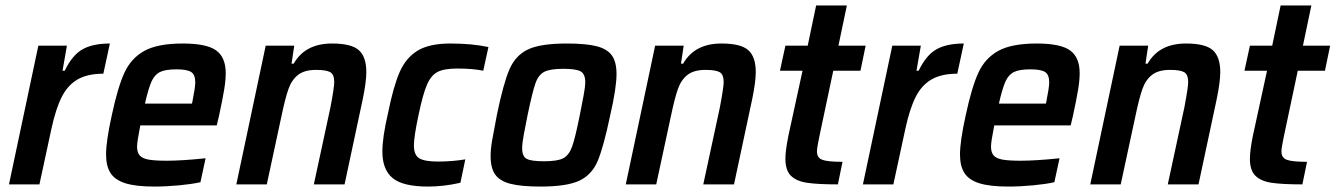

<svg xmlns="http://www.w3.org/2000/svg" viewBox="-20 -678 4911 706"><path d="M121 -510H226L210 -418H218Q246 -476 284 -497Q322 -518 384 -518L360 -407Q302 -407 265.5 -386Q229 -365 207 -321.5Q185 -278 169 -204L125 0H13Z M370 -110Q370 -159 391 -254Q413 -357 437.5 -410.5Q462 -464 511 -491Q560 -518 652 -518Q740 -518 775 -492.5Q810 -467 810 -409Q810 -382 804 -346.5Q798 -311 786 -255L777 -217H496Q484 -157 484 -139Q484 -117 494 -106Q504 -95 527 -91Q550 -87 594 -87Q648 -87 736 -96L717 -8Q686 -1 638.5 3.5Q591 8 548 8Q480 8 441.5 -4Q403 -16 386.5 -41.5Q370 -67 370 -110ZM686 -297 688 -307Q698 -357 698 -375Q698 -404 682.5 -413.5Q667 -423 629 -423Q589 -423 569 -413.5Q549 -404 537.5 -379Q526 -354 513 -297Z M957 -510H1062L1052 -444H1060Q1102 -518 1201 -518Q1272 -518 1299.5 -493.5Q1327 -469 1327 -413Q1327 -377 1314 -314L1247 0H1134L1195 -283Q1209 -357 1209 -376Q1209 -404 1194.5 -412.5Q1180 -421 1142 -421Q1100 -421 1076.5 -403Q1053 -385 1041 -351.5Q1029 -318 1015 -251L961 0H849Z M1386 -121Q1386 -173 1407 -263Q1427 -362 1450 -414Q1473 -466 1516 -492Q1559 -518 1636 -518Q1716 -518 1776 -505L1757 -418Q1717 -426 1662 -426Q1613 -426 1589 -413.5Q1565 -401 1550 -366.5Q1535 -332 1519 -255Q1502 -176 1502 -143Q1502 -108 1521.5 -96Q1541 -84 1590 -84Q1643 -84 1691 -92L1673 -6Q1612 8 1554 8Q1462 8 1424 -23Q1386 -54 1386 -121Z M1784 -104Q1784 -129 1789.5 -161Q1795 -193 1807 -255Q1831 -372 1853.5 -423.5Q1876 -475 1922 -496.5Q1968 -518 2064 -518Q2135 -518 2174 -508Q2213 -498 2230 -474Q2247 -450 2247 -406Q2247 -355 2224 -255Q2199 -136 2177.5 -85.5Q2156 -35 2110 -13.5Q2064 8 1968 8Q1897 8 1857.5 -2Q1818 -12 1801 -36Q1784 -60 1784 -104ZM2112 -255Q2120 -295 2126 -327Q2132 -359 2132 -376Q2132 -406 2115 -415.5Q2098 -425 2052 -425Q2003 -425 1981.5 -414Q1960 -403 1949 -372Q1938 -341 1920 -255Q1912 -215 1906 -183Q1900 -151 1900 -133Q1900 -103 1916.5 -94Q1933 -85 1980 -85Q2030 -85 2051 -96Q2072 -107 2083.5 -138.5Q2095 -170 2112 -255Z M2389 -510H2494L2484 -444H2492Q2534 -518 2633 -518Q2704 -518 2731.5 -493.5Q2759 -469 2759 -413Q2759 -377 2746 -314L2679 0H2566L2627 -283Q2641 -357 2641 -376Q2641 -404 2626.5 -412.5Q2612 -421 2574 -421Q2532 -421 2508.5 -403Q2485 -385 2473 -351.5Q2461 -318 2447 -251L2393 0H2281Z M2868 -94Q2868 -124 2879 -179L2931 -418H2848L2868 -510H2950L2981 -658H3094L3063 -510H3163L3144 -418H3044L2993 -177Q2984 -135 2984 -121Q2984 -98 3003.5 -90.5Q3023 -83 3078 -83L3061 0Q2986 0 2947 -6Q2908 -12 2888 -32Q2868 -52 2868 -94Z M3261 -510H3366L3350 -418H3358Q3386 -476 3424 -497Q3462 -518 3524 -518L3500 -407Q3442 -407 3405.5 -386Q3369 -365 3347 -321.5Q3325 -278 3309 -204L3265 0H3153Z M3510 -110Q3510 -159 3531 -254Q3553 -357 3577.5 -410.5Q3602 -464 3651 -491Q3700 -518 3792 -518Q3880 -518 3915 -492.5Q3950 -467 3950 -409Q3950 -382 3944 -346.5Q3938 -311 3926 -255L3917 -217H3636Q3624 -157 3624 -139Q3624 -117 3634 -106Q3644 -95 3667 -91Q3690 -87 3734 -87Q3788 -87 3876 -96L3857 -8Q3826 -1 3778.5 3.5Q3731 8 3688 8Q3620 8 3581.5 -4Q3543 -16 3526.5 -41.5Q3510 -67 3510 -110ZM3826 -297 3828 -307Q3838 -357 3838 -375Q3838 -404 3822.5 -413.5Q3807 -423 3769 -423Q3729 -423 3709 -413.5Q3689 -404 3677.5 -379Q3666 -354 3653 -297Z M4097 -510H4202L4192 -444H4200Q4242 -518 4341 -518Q4412 -518 4439.5 -493.5Q4467 -469 4467 -413Q4467 -377 4454 -314L4387 0H4274L4335 -283Q4349 -357 4349 -376Q4349 -404 4334.5 -412.5Q4320 -421 4282 -421Q4240 -421 4216.5 -403Q4193 -385 4181 -351.5Q4169 -318 4155 -251L4101 0H3989Z M4576 -94Q4576 -124 4587 -179L4639 -418H4556L4576 -510H4658L4689 -658H4802L4771 -510H4871L4852 -418H4752L4701 -177Q4692 -135 4692 -121Q4692 -98 4711.5 -90.5Q4731 -83 4786 -83L4769 0Q4694 0 4655 -6Q4616 -12 4596 -32Q4576 -52 4576 -94Z"/></svg>

Font: Saira Semi Condensed Medium
Style: Italic
Weight: 500
Width: 4
Italic angle: -12°
Designer: Hector Gatti with collaboration of the Omnibus-Type team
Foundry: Omnibus-Type
Version: Version 1.001; ttfautohint (v1.8)